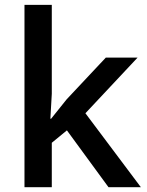

<svg xmlns="http://www.w3.org/2000/svg" viewBox="-20 -780 612 800"><path d="M192.9 -285.2 257.8 -366.2 420.9 -540H553.2L335.9 -308.1L566.9 0H432.1L258.8 -236.8L195.8 -185.1V0H82V-759.8H195.8V-389.2L189.9 -285.2Z"/></svg>

Font: JBL Sans
Style: Semibold
Weight: 600
Version: Version 1.10